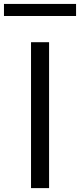

<svg xmlns="http://www.w3.org/2000/svg" viewBox="-78 -967 411 987"><path d="M174.3 0H81.5V-750H174.3ZM313 -884.8H-57.6V-946.8H313Z"/></svg>

Font: Spartan MB Med
Style: Regular
Weight: 500
Designer: Matt Bailey, Mirko Velimirovic
Foundry: Matt Bailey
Version: Version 1.005